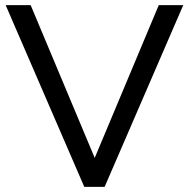

<svg xmlns="http://www.w3.org/2000/svg" viewBox="-20 -725 734 745"><path d="M307 0 2 -705H99L351 -104H344L596 -705H691L386 0Z"/></svg>

Font: Nunito Sans 8pt
Style: Regular
Weight: 400
Version: Version 3.101;gftools[0.9.27]